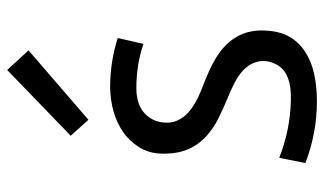

<svg xmlns="http://www.w3.org/2000/svg" viewBox="-206 -696 911 540"><g transform="rotate(-90 250.0 -425.5)"><path d="M397 -478Q339.8 -498 272 -498Q209.5 -498 185.1 -453.1Q177.7 -439.9 175.8 -420.2Q173.8 -400.4 181.4 -383.1Q189 -365.7 203.6 -352.5Q226.6 -331.5 263.7 -316.9Q300.8 -302.2 319.6 -293.9Q338.4 -285.6 355.5 -275.4Q372.6 -265.1 387.5 -252Q402.3 -238.8 413.1 -222.2Q436 -187 434.8 -141.6Q433.6 -96.2 417.7 -68.4Q401.9 -40.5 375 -23.4Q324.7 9.8 235.4 9.8Q146.5 9.8 62 -22.5L76.7 -96.2Q154.3 -65.4 237.3 -63.5Q316.4 -60.5 339.4 -104.5Q356.9 -137.7 342.3 -170.9Q328.6 -200.7 287.6 -221.7Q268.1 -231.9 243.4 -241.9Q218.8 -252 190.7 -265.6Q162.6 -279.3 139.6 -299.3Q88.4 -344.7 88.4 -417V-424.3Q88.4 -461.4 106.4 -490Q124.5 -518.6 150.4 -536.1Q200.2 -569.8 273.4 -571.8Q347.2 -571.8 413.6 -550.3ZM138.7 -682.6 323.7 -861.3 378.9 -801.3 183.6 -632.8Z"/></g></svg>

Font: Duru Sans
Style: Regular
Weight: 400
Designer: Onur Yazõcõgil
Foundry: Onur Yazõcõgil
Version: Version 1.001